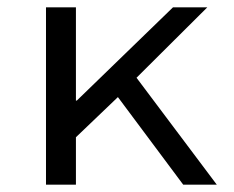

<svg xmlns="http://www.w3.org/2000/svg" viewBox="-20 -506 640 526"><path d="M106 0V-486H188V-230L191 -231L454 -486H548L354 -293L574 0H482L303 -240L188 -130V0Z"/></svg>

Font: Source Code Pro
Style: Regular
Weight: 400
Monospace: yes
Designer: Paul D. Hunt, Teo Tuominen
Foundry: Adobe Systems Incorporated
Version: Version 1.018;hotconv 1.0.116;makeotfexe 2.5.65601